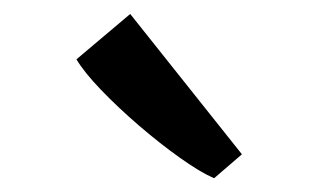

<svg xmlns="http://www.w3.org/2000/svg" viewBox="-20 -895 456 275"><path d="M286 -640Q266.5 -648.5 238 -668.8Q209.5 -689 179.2 -715Q149 -741 124.8 -766.2Q100.5 -791.5 89.5 -810L166.5 -875L326.5 -674L287 -640Z"/></svg>

Font: Merriweather 24pt Medium
Style: Regular
Weight: 500
Designer: Eben Sorkin
Foundry: Eben Sorkin
Version: Version 2.100